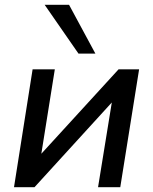

<svg xmlns="http://www.w3.org/2000/svg" viewBox="-20 -775 633 795"><path d="M38 0 115 -488H207L145 -100H116L471 -488H556L478 0H386L449 -388H477L123 0ZM305 -553 165 -755H266L375 -553Z"/></svg>

Font: Nunito Sans 12pt SemiBold
Style: Italic
Weight: 600
Italic angle: -9°
Designer: Vernon Adams
Foundry: Vernon Adams
Version: Version 3.101;gftools[0.9.27]